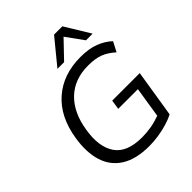

<svg xmlns="http://www.w3.org/2000/svg" viewBox="-256 -1085 1242 1242"><g transform="rotate(-45 365.5 -464.0)"><path d="M381 9Q260 9 187 -37Q114 -83 88 -167Q62 -251 80 -364Q106 -532 209.5 -623Q313 -714 472 -714Q549 -714 602.5 -693.5Q656 -673 694 -637L659 -570Q618 -607 576 -623.5Q534 -640 468 -640Q343 -640 265 -565Q187 -490 166 -353Q144 -218 196.5 -141Q249 -64 387 -64Q475 -64 555 -94L588 -304H408L418 -369H670L618 -44Q588 -28 548 -16Q508 -4 464.5 2.5Q421 9 381 9ZM313 -765 454 -937H530L635 -765H574L488 -884L374 -765Z"/></g></svg>

Font: Mulish
Style: Italic
Weight: 400
Italic angle: -9°
Designer: Vernon Adams
Foundry: Vernon Adams
Version: Version 3.603; ttfautohint (v1.8.3)